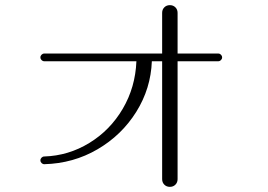

<svg xmlns="http://www.w3.org/2000/svg" viewBox="-20 -753 1040 746"><path d="M137 -130Q137 -136 141.5 -140.5Q146 -145 152 -145Q246 -148 327 -197.5Q408 -247 457 -330.5Q506 -414 510 -515H152Q146 -515 141.5 -519.5Q137 -524 137 -530Q137 -536 141.5 -540.5Q146 -545 152 -545H610V-703Q610 -716 618.5 -724.5Q627 -733 640 -733Q653 -733 661.5 -724.5Q670 -716 670 -703V-545H828Q834 -545 838.5 -540.5Q843 -536 843 -530Q843 -524 838.5 -519.5Q834 -515 828 -515H670V-57Q670 -44 661.5 -35.5Q653 -27 640 -27Q627 -27 618.5 -35.5Q610 -44 610 -57V-515H570Q566 -409 509.5 -318.5Q453 -228 359 -173Q265 -118 152 -115Q146 -115 141.5 -119.5Q137 -124 137 -130Z"/></svg>

Font: GL-CurulMinamoto Light
Style: Regular
Weight: 300
Designer: Eunice (kana); Ryoko NISHIZUKA 西塚涼子 (ideographs); Frank Grießhammer (Latin, Greek & Cyrillic); Wenlong ZHANG
Foundry: Gutenberg Labo; Adobe
Version: Version 1.002